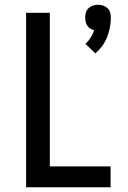

<svg xmlns="http://www.w3.org/2000/svg" viewBox="-20 -789 540 809"><path d="M382 -564 340 -604Q353 -616 362 -630.5Q371 -645 377 -662Q368 -664 360.5 -668.5Q353 -673 348 -680.5Q343 -688 341 -697Q339 -706 339 -715Q339 -726 342 -736.5Q345 -747 353 -754.5Q361 -762 371.5 -765.5Q382 -769 393 -769Q404 -769 414.5 -765.5Q425 -762 433 -754.5Q441 -747 444 -736.5Q447 -726 447 -715Q447 -693 443 -672.5Q439 -652 431 -632Q423 -612 410.5 -595Q398 -578 382 -564ZM90 0V-735H190V-88H446V0Z"/></svg>

Font: Iosevka Term Curly Semibold
Style: Regular
Weight: 600
Designer: Belleve Invis
Foundry: Belleve Invis
Version: Version 32.3.0